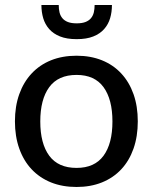

<svg xmlns="http://www.w3.org/2000/svg" viewBox="-20 -738 609 765"><path d="M285 -516Q341 -516 386.2 -497.8Q431.5 -479.5 463.2 -445.2Q495 -411 512 -362.8Q529 -314.5 529 -254.5Q529 -194.5 512 -146Q495 -97.5 463.2 -63.5Q431.5 -29.5 386.2 -11.2Q341 7 285 7Q228.5 7 183.2 -11.2Q138 -29.5 106 -63.5Q74 -97.5 56.8 -146Q39.5 -194.5 39.5 -254.5Q39.5 -314.5 56.8 -362.8Q74 -411 106 -445.2Q138 -479.5 183.2 -497.8Q228.5 -516 285 -516ZM285 -69Q357 -69 392.5 -117.5Q428 -166 428 -254Q428 -342 392.5 -390.8Q357 -439.5 285 -439.5Q212 -439.5 176.2 -390.8Q140.5 -342 140.5 -254Q140.5 -166 176.2 -117.5Q212 -69 285 -69ZM285.5 -582Q246 -582 219.2 -592.8Q192.5 -603.5 176 -622.2Q159.5 -641 152.2 -665.5Q145 -690 145 -718H214Q214 -702 217.2 -688.5Q220.5 -675 228.8 -665.2Q237 -655.5 250.8 -650.2Q264.5 -645 285.5 -645Q306.5 -645 320.2 -650.2Q334 -655.5 342.2 -665.2Q350.5 -675 353.8 -688.5Q357 -702 357 -718H426Q426 -690 418.8 -665.5Q411.5 -641 395 -622.2Q378.5 -603.5 351.8 -592.8Q325 -582 285.5 -582Z"/></svg>

Font: LatoLatin Medium
Style: Regular
Weight: 500
Designer: Lukasz Dziedzic with Adam Twardoch and Botio Nikoltchev
Foundry: tyPoland Lukasz Dziedzic
Version: Version 2.015; 2015-08-06; http://www.latofonts.com/